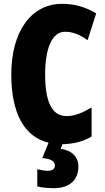

<svg xmlns="http://www.w3.org/2000/svg" viewBox="-20 -744 547 1004"><path d="M390 126C390 76 355 42 297 34L307 10C364 9 415 -4 459 -30V-182C416 -157 374 -137 328 -137C253 -137 216 -209 216 -354C216 -493 253 -578 320 -578C363 -578 400 -561 438 -534L483 -674C426 -708 368 -724 305 -724C140 -724 39 -575 39 -355C39 -152 107 -28 234 2L201 83C242 85 267 98 267 121C267 140 254 149 230 149C215 149 197 146 175 141V231C200 237 229 240 262 240C345 240 390 196 390 126Z"/></svg>

Font: Noto Sans Telugu ExtraCondensed Black
Style: Regular
Weight: 900
Width: 2
Designer: Jelle Bosma - Monotype Design Team
Foundry: Monotype Imaging Inc.
Version: Version 2.005